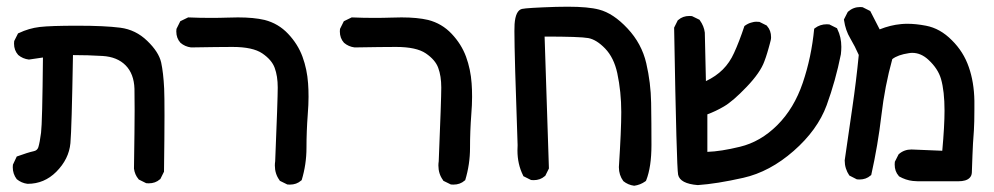

<svg xmlns="http://www.w3.org/2000/svg" viewBox="-20 -437 3040 587"><path d="M389.6 78.1Q391.6 -52.2 391.6 -100.8Q391.6 -149.4 391.1 -165.5Q389.6 -211.4 364 -237.3Q338.4 -263.2 293.5 -265.9Q248.5 -268.6 203.1 -268.6Q199.2 -43 195.3 0.5Q190.9 49.3 151.9 88.4Q115.2 125 64.5 125H64Q45.4 122.6 31.2 110.8Q19 94.7 19 74.2Q19 71.3 19.5 66.4L31.2 41.5Q66.4 28.8 82.5 25.4Q93.8 23.4 97.2 13.2Q101.6 -1 105.5 -31.2Q109.4 -61.5 111.3 -261.2L68.4 -254.9Q49.3 -257.3 35.6 -269Q22.9 -283.2 22.9 -303.7Q22.9 -306.6 23.4 -311.5L35.2 -335L37.6 -335.9Q68.4 -350.6 101.3 -354.5Q134.3 -358.4 217.3 -358.4Q300.3 -358.4 347.7 -352.3Q395 -346.2 430.2 -312Q465.3 -278.3 472.7 -246.1Q479.5 -214.8 481.9 -166Q482.9 -143.6 482.9 -84.2Q482.9 -24.9 481.4 87.9L470.2 110.4L468.8 111.3Q455.1 123.5 434.6 123.5Q431.6 123.5 426.8 123L404.3 111.8L403.3 110.4Q392.1 97.2 389.6 78.6Z M690.9 -293.5Q649.9 -293.5 564.5 -292H564Q545.4 -294.4 531.7 -306.2Q519 -320.3 519 -340.8Q519 -343.8 519.5 -348.6L531.2 -372.1L555.2 -383.8Q590.3 -382.3 621.8 -382.3Q653.3 -382.3 674.3 -383.1Q695.3 -383.8 707.5 -383.8Q755.9 -383.8 789.1 -376Q831.1 -365.2 860.8 -333.7Q890.6 -302.2 904.8 -263.7Q918.9 -225.1 921.9 -182.1Q923.3 -164.1 923.3 -140.6Q923.3 -117.2 920.9 -87.4Q917 -35.6 917 14.9Q917 65.4 902.3 113.8L900.4 115.2Q886.7 127.4 866.2 127.4Q863.3 127.4 858.4 127L835.4 115.7L834.5 113.8Q820.3 94.7 820.3 68.8Q820.3 62.5 821.3 56.2Q829.1 -133.8 829.1 -169.2Q829.1 -204.6 819.8 -229.5Q811 -253.9 782 -273.7Q752.9 -293.5 690.9 -293.5Z M1190.9 -293.5Q1149.9 -293.5 1064.5 -292H1064Q1045.4 -294.4 1031.7 -306.2Q1019 -320.3 1019 -340.8Q1019 -343.8 1019.5 -348.6L1031.2 -372.1L1055.2 -383.8Q1090.3 -382.3 1121.8 -382.3Q1153.3 -382.3 1174.3 -383.1Q1195.3 -383.8 1207.5 -383.8Q1255.9 -383.8 1289.1 -376Q1331.1 -365.2 1360.8 -333.7Q1390.6 -302.2 1404.8 -263.7Q1418.9 -225.1 1421.9 -182.1Q1423.3 -164.1 1423.3 -140.6Q1423.3 -117.2 1420.9 -87.4Q1417 -35.6 1417 14.9Q1417 65.4 1402.3 113.8L1400.4 115.2Q1386.7 127.4 1366.2 127.4Q1363.3 127.4 1358.4 127L1335.4 115.7L1334.5 113.8Q1320.3 94.7 1320.3 68.8Q1320.3 62.5 1321.3 56.2Q1329.1 -133.8 1329.1 -169.2Q1329.1 -204.6 1319.8 -229.5Q1311 -253.9 1282 -273.7Q1252.9 -293.5 1190.9 -293.5Z M1872.1 74.2V73.7Q1879.4 -39.1 1879.4 -94.2Q1879.4 -156.2 1867.2 -213.4Q1856.9 -260.7 1830.1 -288.6Q1803.7 -315.9 1778.6 -320.6Q1753.4 -325.2 1645 -325.2L1658.2 78.1L1647 100.6L1645.5 101.6Q1631.8 113.8 1611.3 113.8Q1608.4 113.8 1603.5 113.3L1580.1 101.6L1579.1 99.1Q1562 64.9 1562 22.9Q1562 15.1 1562.5 6.8Q1552.7 -269 1552.7 -341.8Q1552.7 -356.9 1553.2 -363.3Q1556.2 -404.8 1575.7 -409.7Q1590.8 -413.1 1679.7 -416Q1698.7 -416.5 1715.8 -416.5Q1778.3 -416.5 1811.5 -407.7Q1855 -396.5 1898.4 -350.1Q1941.9 -303.7 1955.8 -243.7Q1969.7 -183.6 1970.7 -122.6Q1971.7 -61.5 1971.7 6.1Q1971.7 73.7 1955.6 114.3L1954.6 116.2L1952.6 117.7Q1937.5 128.4 1918.9 130.9Q1899.9 128.4 1885.7 116.7Q1872.1 98.1 1872.1 74.2Z M2087.9 -388.2Q2090.8 -388.2 2095.7 -387.7L2118.7 -376.5L2119.6 -375Q2132.3 -357.4 2134.8 -337.4L2138.2 -189Q2168.9 -203.6 2189.9 -224.6Q2210.9 -245.6 2224.1 -274.9Q2239.7 -308.6 2255.9 -357.4Q2267.1 -365.7 2277.8 -368.2Q2285.6 -370.6 2291.5 -370.6Q2296.9 -370.6 2301.8 -370.1L2324.2 -358.9L2325.2 -357.4Q2337.4 -343.8 2337.4 -323.2Q2337.4 -317.9 2336.2 -313.5Q2335 -309.1 2333.3 -302.2Q2331.5 -295.4 2329.6 -288.8Q2327.6 -282.2 2325.7 -275.4Q2321.8 -262.2 2316.9 -249.5Q2304.7 -215.3 2262.7 -171.4Q2220.7 -127.4 2192.9 -111.3Q2168 -96.7 2142.6 -87.4V27.3Q2184.1 25.9 2242.2 11.7Q2305.2 -3.4 2356.4 -54.4Q2407.7 -105.5 2434.3 -183.8Q2460.9 -262.2 2469.2 -349.1L2471.7 -351.1Q2487.3 -362.8 2507.8 -362.8Q2510.7 -362.8 2515.6 -362.3L2539.1 -350.6L2540 -348.1Q2552.2 -323.7 2552.2 -293.9Q2552.2 -283.2 2550.8 -271Q2534.7 -190.4 2507.3 -115.2Q2479.5 -39.6 2406.5 24.4Q2333.5 88.4 2252.2 106.7Q2170.9 125 2113.3 128.9Q2059.1 124.5 2053.2 97.2Q2050.8 85 2047.9 -22.5Q2044.9 -129.9 2041 -352.5L2052.2 -375L2053.7 -376Q2067.4 -388.2 2087.9 -388.2Z M2795.9 117.2Q2792 117.2 2786.1 117.2Q2780.3 117.2 2770.5 116.2Q2749 113.8 2728.5 102.1L2727.5 100.6Q2715.3 86.9 2715.3 65.9Q2715.3 62.5 2715.8 57.6L2727.1 35.2L2728 34.2Q2744.1 20 2766.6 20L2860.8 23.9Q2867.7 -52.2 2867.7 -98.6Q2867.7 -158.2 2856.9 -195.8Q2847.7 -227.1 2818.8 -253.9Q2795.9 -275.4 2769 -275.4Q2763.7 -275.4 2758.3 -274.4Q2725.1 -269.5 2708 -256.3Q2685.1 -173.8 2674.6 -83.7Q2664.1 6.3 2643.6 98.1L2641.6 99.6Q2627.9 111.8 2607.4 111.8Q2604.5 111.8 2599.6 111.3L2576.7 99.6Q2562.5 78.6 2562.5 53.7V53.2L2585.9 -108.4Q2597.7 -188.5 2605.5 -269Q2594.2 -294.9 2579.6 -319.6Q2564.9 -344.2 2560.5 -375L2560.1 -377.4L2571.8 -400.4L2572.8 -401.4Q2588.9 -415.5 2609.9 -415.5Q2612.8 -415.5 2617.2 -415L2640.6 -403.3L2669.4 -347.2Q2702.6 -360.4 2734.4 -363.3Q2743.7 -364.3 2753.9 -364.3Q2780.3 -364.3 2811 -358.4Q2854.5 -350.1 2890.1 -314Q2925.8 -278.8 2941.9 -231.9Q2958 -186 2959 -128.9Q2959 -115.2 2959 -102.1Q2959 -63 2957.5 -38.6Q2954.1 5.4 2953.1 37.6Q2952.1 69.8 2951.2 90.8Q2950.7 100.6 2944.3 106.9Q2934.1 117.2 2909.7 117.2Q2906.2 117.2 2903.3 117.2Z"/></svg>

Font: Bakudai
Style: Bold
Weight: 700
Version: Version 1.48